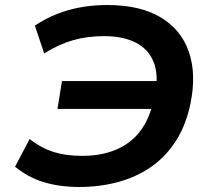

<svg xmlns="http://www.w3.org/2000/svg" viewBox="-20 -735 843 765"><path d="M296 10Q217 10 153.5 -9.5Q90 -29 40 -71L98 -181Q146 -144 195 -129Q244 -114 308 -114Q384 -114 443 -139Q502 -164 539.5 -213.5Q577 -263 592 -339L622 -301H209L227 -412H644L598 -358Q613 -438 591.5 -489.5Q570 -541 519.5 -566Q469 -591 394 -591Q327 -591 270 -574.5Q213 -558 156 -522L119 -633Q163 -662 207.5 -679.5Q252 -697 302 -706Q352 -715 408 -715Q538 -715 620 -666Q702 -617 732.5 -528.5Q763 -440 739 -323Q722 -239 682 -175.5Q642 -112 583.5 -71Q525 -30 451.5 -10Q378 10 296 10Z"/></svg>

Font: Nunito Sans 7pt SemiExpanded
Style: Bold Italic
Weight: 700
Width: 6
Italic angle: -9°
Designer: Vernon Adams
Foundry: Vernon Adams
Version: Version 3.101;gftools[0.9.27]